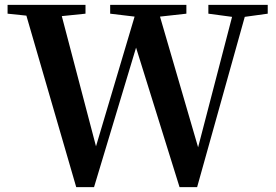

<svg xmlns="http://www.w3.org/2000/svg" viewBox="-20 -762 1128 786"><path d="M292 4 88 -698 11 -706V-742H330V-706L233 -696L373 -163L531 -694L431 -706V-742H743V-706L635 -694L791 -159L930 -693L833 -706V-742H1076V-706L982 -693L787 4H715L537 -567L365 4Z"/></svg>

Font: GenRyuMin TW B
Style: Regular
Weight: 700
Version: Version 1.501;PS 1;hotconv 16.6.51;makeotf.lib2.5.65220